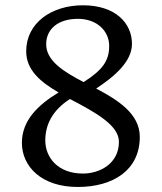

<svg xmlns="http://www.w3.org/2000/svg" viewBox="-20 -704 624 741"><path d="M64.5 -152.8C64.5 -61 140.6 17.6 279.8 17.6C417 17.6 519.5 -47.4 519.5 -175.8C519.5 -265.6 434.1 -318.4 351.1 -362.3C426.3 -411.6 489.3 -468.3 489.3 -534.7C489.3 -615.2 424.8 -683.6 300.3 -683.6C178.2 -683.6 81.1 -615.2 81.1 -505.9C81.1 -433.6 136.7 -387.2 206.1 -347.2C126.5 -298.8 64.5 -239.3 64.5 -152.8ZM302.7 -387.2C228.5 -425.8 158.2 -468.3 158.2 -533.2C158.2 -592.3 204.6 -631.3 280.8 -631.3C354.5 -631.3 401.4 -584 401.4 -526.9C401.4 -470.7 377.4 -434.6 302.7 -387.2ZM154.8 -162.1C154.8 -221.7 181.6 -278.3 250 -321.8C351.6 -269 439 -219.7 439 -156.7C439 -72.3 364.7 -34.2 300.3 -34.2C201.7 -34.2 154.8 -97.7 154.8 -162.1Z"/></svg>

Font: Trykker
Style: Regular
Weight: 400
Designer: Magnus Gaarde
Foundry: Magnus Gaarde
Version: Version 1.001